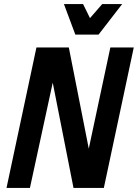

<svg xmlns="http://www.w3.org/2000/svg" viewBox="-20 -923 677 943"><path d="M12 0 159 -690H318L416 -193L522 -690H637L490 0H341L239 -517L127 0ZM294 -903H388L422 -834L482 -903H580L464 -753H350Z"/></svg>

Font: Radio Canada Condensed SemiBold
Style: Italic
Weight: 600
Width: 3
Italic angle: -12°
Designer: Charles Daoud, Etienne Aubert Bonn, Alexandre Saumier Demers, Jacques Le Bailly
Foundry: Radio-Canada
Version: Version 2.104; ttfautohint (v1.8.4.7-5d5b);gftools[0.9.28.de